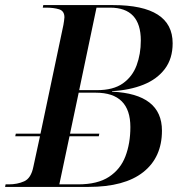

<svg xmlns="http://www.w3.org/2000/svg" viewBox="-41 -734 714 754"><path d="M-21 0 -19 -10H-6Q27 -10 54 -22Q81 -34 90 -79L116 -199H19L21 -209H118L208 -636Q209 -643 210.5 -652Q212 -661 212 -666Q212 -691 191 -697.5Q170 -704 140 -704H127L129 -714H403Q637 -714 637 -564Q637 -504 606.5 -463.5Q576 -423 522.5 -401.5Q469 -380 399 -376V-374Q595 -365 595 -221Q595 -116 521.5 -58Q448 0 307 0ZM340 -380Q404 -380 441.5 -406.5Q479 -433 495.5 -477.5Q512 -522 512 -575Q512 -704 391 -704H338L270 -380ZM266 -10Q342 -10 387 -39.5Q432 -69 451.5 -120Q471 -171 471 -235Q471 -370 335 -370H268L234 -209H349L347 -199H232L192 -10Z"/></svg>

Font: Noto Serif Display Medium
Style: Italic
Weight: 500
Italic angle: -12°
Designer: Monotype Design Team
Foundry: Monotype Imaging Inc.
Version: Version 2.009